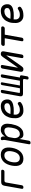

<svg xmlns="http://www.w3.org/2000/svg" viewBox="2005 -2605 790 4840"><g transform="rotate(-90 2400.0 -185.0)"><path d="M98 10Q75 10 66 -1Q57 -12 61 -35L138 -470Q145 -511 168 -530.5Q191 -550 232 -550H506Q526 -550 535 -539.5Q544 -529 540 -509Q536 -489 524 -478.5Q512 -468 492 -468H268Q248 -468 236 -458Q224 -448 220 -428L151 -35Q147 -12 134 -1Q121 10 98 10Z M818 10Q760 10 721.5 -11.5Q683 -33 662 -71Q641 -109 637 -161.5Q633 -214 644 -276Q655 -338 677.5 -390Q700 -442 734 -479.5Q768 -517 814.5 -538.5Q861 -560 919 -560Q978 -560 1016.5 -538.5Q1055 -517 1076 -479.5Q1097 -442 1101 -390Q1105 -338 1094 -276Q1083 -214 1060 -161.5Q1037 -109 1002.5 -71Q968 -33 922 -11.5Q876 10 818 10ZM834 -80Q869 -80 897 -94.5Q925 -109 946 -134.5Q967 -160 981.5 -196.5Q996 -233 1004 -276Q1012 -319 1010.5 -354.5Q1009 -390 997 -415.5Q985 -441 962 -455.5Q939 -470 903 -470Q867 -470 839 -455.5Q811 -441 790 -415.5Q769 -390 755 -354Q741 -318 733 -275Q726 -232 727.5 -196Q729 -160 741 -134.5Q753 -109 776 -94.5Q799 -80 834 -80Z M1379 -450Q1393 -475 1410 -495Q1427 -515 1447.5 -529.5Q1468 -544 1492.5 -552Q1517 -560 1546 -560Q1607 -560 1640.5 -536Q1674 -512 1688.5 -473.5Q1703 -435 1701.5 -388Q1700 -341 1692 -294Q1682 -240 1664.5 -186Q1647 -132 1617 -88.5Q1587 -45 1542.5 -17.5Q1498 10 1435 10Q1380 10 1352.5 -19.5Q1325 -49 1317 -94L1274 145Q1270 168 1257 179Q1244 190 1221 190Q1198 190 1189 179Q1180 168 1184 145L1291 -455Q1294 -470 1293 -485Q1292 -500 1288 -515Q1283 -538 1292.5 -549Q1302 -560 1325 -560Q1348 -560 1360 -549Q1372 -538 1378 -515Q1382 -501 1381.5 -482.5Q1381 -464 1379 -450ZM1521 -470Q1494 -470 1467 -459Q1440 -448 1418 -430.5Q1396 -413 1380.5 -390.5Q1365 -368 1361 -344L1341 -234Q1337 -210 1341 -183Q1345 -156 1357 -133Q1369 -110 1389 -95Q1409 -80 1436 -80Q1479 -80 1507.5 -98Q1536 -116 1554.5 -145.5Q1573 -175 1583.5 -212.5Q1594 -250 1601 -288Q1608 -327 1608.5 -360.5Q1609 -394 1601 -418.5Q1593 -443 1573.5 -456.5Q1554 -470 1521 -470Z M2240 -115Q2254 -95 2250 -76.5Q2246 -58 2225 -44Q2181 -12 2133.5 -1Q2086 10 2025 10Q1985 10 1952 -3.5Q1919 -17 1894.5 -42Q1870 -67 1856 -101.5Q1842 -136 1840 -178Q1836 -282 1861.5 -354.5Q1887 -427 1930.5 -473Q1974 -519 2029.5 -539.5Q2085 -560 2141 -560Q2222 -560 2264.5 -520.5Q2307 -481 2313 -412Q2317 -365 2301.5 -333Q2286 -301 2256.5 -281Q2227 -261 2187.5 -250.5Q2148 -240 2104.5 -236Q2061 -232 2016.5 -233Q1972 -234 1932 -236Q1931 -224 1930.5 -211Q1930 -198 1930 -184Q1930 -159 1939 -140Q1948 -121 1962.5 -107.5Q1977 -94 1996.5 -87Q2016 -80 2037 -80Q2060 -80 2078 -82Q2096 -84 2112.5 -88.5Q2129 -93 2144 -100Q2159 -107 2174 -117Q2197 -133 2212.5 -132.5Q2228 -132 2240 -115ZM1946 -317Q1994 -314 2044 -314Q2094 -314 2134 -322.5Q2174 -331 2198 -351.5Q2222 -372 2218 -409Q2217 -424 2210 -435.5Q2203 -447 2192.5 -454.5Q2182 -462 2167 -466Q2152 -470 2134 -470Q2110 -470 2082.5 -462.5Q2055 -455 2029 -437.5Q2003 -420 1981.5 -390.5Q1960 -361 1946 -317Z M2850 140Q2830 140 2822 130Q2814 120 2817 100L2828 40Q2832 20 2823.5 10Q2815 0 2795 0H2460Q2419 0 2403 -19.5Q2387 -39 2394 -80L2472 -520Q2475 -540 2487.5 -550Q2500 -560 2520 -560Q2540 -560 2548 -550Q2556 -540 2553 -520L2478 -98Q2476 -88 2480.5 -83Q2485 -78 2495 -78H2595L2674 -525Q2677 -542 2687.5 -551Q2698 -560 2715 -560Q2732 -560 2739.5 -551Q2747 -542 2744 -525L2665 -78H2785L2863 -520Q2866 -540 2878.5 -550Q2891 -560 2911 -560Q2931 -560 2939 -550Q2947 -540 2944 -520L2866 -78H2879Q2905 -78 2915 -66Q2925 -54 2920 -28L2897 100Q2894 120 2882 130Q2870 140 2850 140Z M3012 -68 3091 -515Q3095 -538 3108 -549Q3121 -560 3144 -560Q3166 -560 3175.5 -549Q3185 -538 3181 -515L3115 -140Q3114 -137 3114.5 -135.5Q3115 -134 3118 -134Q3120 -134 3121 -136L3124 -140L3384 -510Q3400 -533 3417 -546.5Q3434 -560 3461 -560Q3500 -560 3516 -540.5Q3532 -521 3525 -482L3446 -35Q3442 -12 3429 -1Q3416 10 3393 10Q3371 10 3361.5 -1Q3352 -12 3356 -35L3422 -410Q3423 -413 3422.5 -414.5Q3422 -416 3419 -416Q3417 -416 3416 -415L3413 -410L3153 -40Q3137 -17 3120 -3.5Q3103 10 3076 10Q3037 10 3021 -9.5Q3005 -29 3012 -68Z M3856 -460H3701Q3681 -460 3670.5 -472.5Q3660 -485 3664 -505Q3668 -525 3682.5 -537.5Q3697 -550 3717 -550H4117Q4137 -550 4147.5 -537.5Q4158 -525 4154 -505Q4150 -485 4135.5 -472.5Q4121 -460 4101 -460H3946L3871 -35Q3867 -12 3854 -1Q3841 10 3818 10Q3795 10 3786 -1Q3777 -12 3781 -35Z M4640 -115Q4654 -95 4650 -76.5Q4646 -58 4625 -44Q4581 -12 4533.5 -1Q4486 10 4425 10Q4385 10 4352 -3.5Q4319 -17 4294.5 -42Q4270 -67 4256 -101.5Q4242 -136 4240 -178Q4236 -282 4261.5 -354.5Q4287 -427 4330.5 -473Q4374 -519 4429.5 -539.5Q4485 -560 4541 -560Q4622 -560 4664.5 -520.5Q4707 -481 4713 -412Q4717 -365 4701.5 -333Q4686 -301 4656.5 -281Q4627 -261 4587.5 -250.5Q4548 -240 4504.5 -236Q4461 -232 4416.5 -233Q4372 -234 4332 -236Q4331 -224 4330.5 -211Q4330 -198 4330 -184Q4330 -159 4339 -140Q4348 -121 4362.5 -107.5Q4377 -94 4396.5 -87Q4416 -80 4437 -80Q4460 -80 4478 -82Q4496 -84 4512.5 -88.5Q4529 -93 4544 -100Q4559 -107 4574 -117Q4597 -133 4612.5 -132.5Q4628 -132 4640 -115ZM4346 -317Q4394 -314 4444 -314Q4494 -314 4534 -322.5Q4574 -331 4598 -351.5Q4622 -372 4618 -409Q4617 -424 4610 -435.5Q4603 -447 4592.5 -454.5Q4582 -462 4567 -466Q4552 -470 4534 -470Q4510 -470 4482.5 -462.5Q4455 -455 4429 -437.5Q4403 -420 4381.5 -390.5Q4360 -361 4346 -317Z"/></g></svg>

Font: Maple Mono NL
Style: Italic
Weight: 400
Italic angle: -10°
Monospace: yes
Designer: subframe7536
Version: Version 7.000